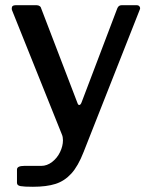

<svg xmlns="http://www.w3.org/2000/svg" viewBox="-20 -550 581 735"><path d="M45 150V99Q45 85 73 85H138Q160 85 179.5 70Q199 55 210 32Q221 9 221 -13Q221 -26 217 -35L26 -511Q25 -513 25 -518Q25 -530 39 -530H121Q127 -530 132 -526.5Q137 -523 138 -517L276 -157Q279 -148 283 -148Q289 -148 293 -160L429 -518Q434 -530 445 -530H504Q511 -530 514.5 -524.5Q518 -519 515 -513L300 32Q279 86 253 114.5Q227 143 192.5 154Q158 165 106 165Q72 165 58.5 162.5Q45 160 45 150Z"/></svg>

Font: n
Style: Regular
Weight: 500
Designer: Pablo Impallari, Rodrigo Fuenzalida
Foundry: Impallari Type
Version: Version 1.002; ttfautohint (v1.5)